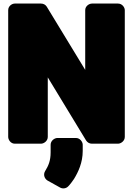

<svg xmlns="http://www.w3.org/2000/svg" viewBox="-20 -768 746 1077"><path d="M642 38C658 38 680 23 680 0V-711C680 -727 665 -748 642 -748H496C480 -748 458 -734 458 -711V-376L242 -731C235 -742 223 -748 210 -748H63C47 -748 26 -734 26 -711V0C26 16 40 38 63 38H210C226 38 248 23 248 0V-334L463 20C470 31 482 38 495 38ZM233 192C221 212 230 235 247 245L317 284C331 292 350 290 362 278C374 266 384 252 395 236C419 197 444 144 444 79V44C444 28 429 6 406 6H302C286 6 264 21 264 44V86C264 134 252 161 233 192Z"/></svg>

Font: Asimov Print
Style: E
Weight: 500
Designer: Google
Version: Version 2.000980; 2014